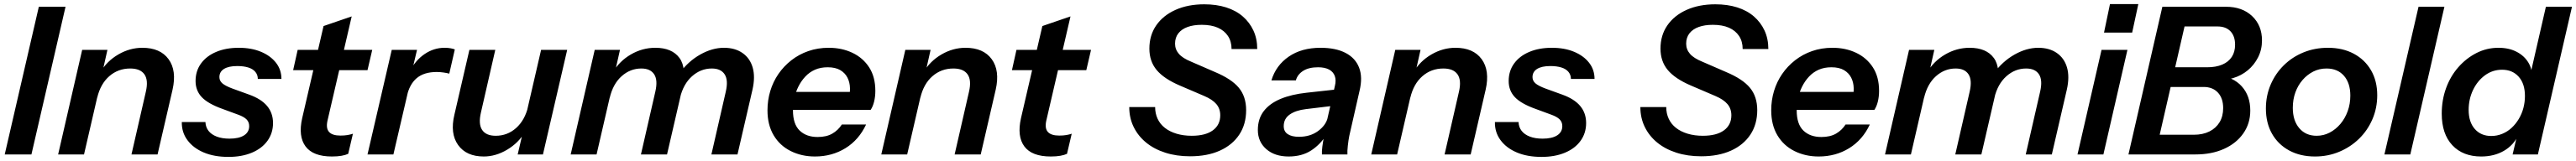

<svg xmlns="http://www.w3.org/2000/svg" viewBox="-20 -753 12540 785"><path d="M3 0 169 -720H299L133 0Z M263 0 380 -510H503L476 -390H479L389 0ZM620 0 690 -306Q703 -362 683 -390.5Q663 -419 614 -419Q555 -419 512 -381.5Q469 -344 453 -276L468 -400Q500 -455 556 -487.5Q612 -520 673 -520Q760 -520 800.5 -464.5Q841 -409 820 -316L747 0Z M1092 12Q1023 12 972 -9.5Q921 -31 892.5 -69.5Q864 -108 865 -158H980Q981 -133 995 -115Q1009 -97 1035 -87Q1061 -77 1097 -77Q1143 -77 1168 -93Q1193 -109 1193 -138Q1193 -158 1180 -171Q1167 -184 1139 -194L1063 -222Q993 -247 962.5 -279Q932 -311 932 -358Q932 -407 958.5 -443.5Q985 -480 1032.5 -500Q1080 -520 1142 -520Q1204 -520 1250.5 -500.5Q1297 -481 1323.5 -447Q1350 -413 1350 -368H1235Q1235 -388 1223 -402.5Q1211 -417 1188.5 -424Q1166 -431 1135 -431Q1093 -431 1070.5 -417Q1048 -403 1048 -377Q1048 -359 1062.5 -346.5Q1077 -334 1112 -321L1192 -292Q1251 -271 1280 -236.5Q1309 -202 1309 -153Q1309 -104 1282 -66.5Q1255 -29 1206 -8.5Q1157 12 1092 12Z M1596 10Q1504 10 1467.5 -39Q1431 -88 1451 -177L1555 -626L1692 -673L1574 -164Q1566 -127 1582 -109.5Q1598 -92 1637 -92Q1657 -92 1671.5 -94.5Q1686 -97 1698 -101L1675 -3Q1662 3 1642.5 6.5Q1623 10 1596 10ZM1407 -411 1429 -510H1792L1769 -411Z M1769 0 1887 -510H2010L1981 -387H1985L1895 0ZM1960 -282 1974 -404Q2002 -459 2047 -489.5Q2092 -520 2144 -520Q2161 -520 2174 -517.5Q2187 -515 2194 -512L2167 -394Q2156 -397 2139 -399.5Q2122 -402 2106 -402Q2044 -402 2008.5 -372Q1973 -342 1960 -282Z M2335 10Q2250 10 2210 -46Q2170 -102 2192 -194L2265 -510H2391L2321 -204Q2308 -148 2327 -119.5Q2346 -91 2393 -91Q2450 -91 2492.5 -129Q2535 -167 2551 -234L2536 -110Q2504 -56 2448.5 -23Q2393 10 2335 10ZM2500 0 2528 -120H2524L2614 -510H2741L2623 0Z M2758 0 2875 -510H2998L2971 -390H2974L2884 0ZM3100 0 3170 -306Q3183 -362 3164.5 -390.5Q3146 -419 3102 -419Q3048 -419 3006 -381.5Q2964 -344 2948 -276L2963 -400Q2995 -455 3051 -487.5Q3107 -520 3170 -520Q3251 -520 3287.5 -470.5Q3324 -421 3300 -316L3227 0ZM3443 0 3513 -306Q3526 -362 3507.5 -390.5Q3489 -419 3445 -419Q3391 -419 3348.5 -381Q3306 -343 3290 -275L3288 -396Q3330 -454 3388.5 -487Q3447 -520 3504 -520Q3558 -520 3594.5 -494.5Q3631 -469 3644 -423.5Q3657 -378 3643 -316L3570 0Z M3947 10Q3882 10 3829 -16.5Q3776 -43 3746 -93.5Q3716 -144 3716 -215Q3716 -264 3729.5 -309Q3743 -354 3769 -392Q3795 -430 3832 -459Q3869 -488 3915 -504Q3961 -520 4014 -520Q4078 -520 4129.5 -495.5Q4181 -471 4211 -424.5Q4241 -378 4241 -310Q4241 -282 4235 -257.5Q4229 -233 4218 -217H3792L3811 -305H4142L4111 -267Q4118 -295 4117.5 -323Q4117 -351 4105.5 -374Q4094 -397 4070.5 -411Q4047 -425 4009 -425Q3974 -425 3947 -413Q3920 -401 3900 -379.5Q3880 -358 3866.5 -331Q3853 -304 3846.5 -274Q3840 -244 3840 -215Q3840 -148 3872.5 -116.5Q3905 -85 3960 -85Q4003 -85 4031.5 -101.5Q4060 -118 4078 -146H4196Q4161 -71 4095.5 -30.5Q4030 10 3947 10Z M4270 0 4387 -510H4510L4483 -390H4486L4396 0ZM4627 0 4697 -306Q4710 -362 4690 -390.5Q4670 -419 4621 -419Q4562 -419 4519 -381.5Q4476 -344 4460 -276L4475 -400Q4507 -455 4563 -487.5Q4619 -520 4680 -520Q4767 -520 4807.5 -464.5Q4848 -409 4827 -316L4754 0Z M5095 10Q5003 10 4966.5 -39Q4930 -88 4950 -177L5054 -626L5191 -673L5073 -164Q5065 -127 5081 -109.5Q5097 -92 5136 -92Q5156 -92 5170.5 -94.5Q5185 -97 5197 -101L5174 -3Q5161 3 5141.5 6.5Q5122 10 5095 10ZM4906 -411 4928 -510H5291L5268 -411Z M5773 9Q5707 9 5652.5 -8.5Q5598 -26 5559 -58Q5520 -90 5498.5 -134Q5477 -178 5477 -231H5603Q5603 -200 5615 -174Q5627 -148 5650.5 -129.5Q5674 -111 5707.5 -101Q5741 -91 5781 -91Q5848 -91 5884 -117.5Q5920 -144 5920 -191Q5920 -223 5901 -245.5Q5882 -268 5842 -285L5723 -336Q5646 -369 5610.5 -411.5Q5575 -454 5575 -516Q5575 -581 5608.5 -629.5Q5642 -678 5702.5 -705Q5763 -732 5842 -732Q5901 -732 5948.5 -717Q5996 -702 6029.5 -673Q6063 -644 6081.5 -604Q6100 -564 6100 -514H5975Q5975 -551 5957.5 -577.5Q5940 -604 5908 -618Q5876 -632 5830 -632Q5790 -632 5761 -621.5Q5732 -611 5716 -590.5Q5700 -570 5700 -540Q5700 -512 5718.5 -490.5Q5737 -469 5779 -452L5894 -402Q5975 -368 6010.5 -325Q6046 -282 6046 -216Q6046 -147 6012.5 -96.5Q5979 -46 5918 -18.5Q5857 9 5773 9Z M6415 0Q6414 -15 6417 -38.5Q6420 -62 6426 -93H6423L6478 -334Q6485 -362 6477.5 -382.5Q6470 -403 6449.5 -414Q6429 -425 6396 -425Q6351 -425 6323.5 -407.5Q6296 -390 6288 -361H6169Q6191 -434 6253.5 -477Q6316 -520 6408 -520Q6482 -520 6530 -495Q6578 -470 6596 -423Q6614 -376 6598 -310L6548 -90Q6544 -70 6541 -43Q6538 -16 6539 0ZM6253 10Q6185 10 6144 -26Q6103 -62 6103 -119Q6103 -174 6132 -211.5Q6161 -249 6214 -271Q6267 -293 6341 -301L6496 -318L6478 -238L6337 -221Q6287 -215 6258 -194.5Q6229 -174 6229 -138Q6229 -112 6248.5 -99Q6268 -86 6303 -86Q6358 -86 6396 -114Q6434 -142 6443 -179L6439 -99Q6409 -50 6363.5 -20Q6318 10 6253 10Z M6655 0 6772 -510H6895L6868 -390H6871L6781 0ZM7012 0 7082 -306Q7095 -362 7075 -390.5Q7055 -419 7006 -419Q6947 -419 6904 -381.5Q6861 -344 6845 -276L6860 -400Q6892 -455 6948 -487.5Q7004 -520 7065 -520Q7152 -520 7192.5 -464.5Q7233 -409 7212 -316L7139 0Z M7484 12Q7415 12 7364 -9.5Q7313 -31 7284.5 -69.5Q7256 -108 7257 -158H7372Q7373 -133 7387 -115Q7401 -97 7427 -87Q7453 -77 7489 -77Q7535 -77 7560 -93Q7585 -109 7585 -138Q7585 -158 7572 -171Q7559 -184 7531 -194L7455 -222Q7385 -247 7354.5 -279Q7324 -311 7324 -358Q7324 -407 7350.5 -443.5Q7377 -480 7424.5 -500Q7472 -520 7534 -520Q7596 -520 7642.5 -500.5Q7689 -481 7715.5 -447Q7742 -413 7742 -368H7627Q7627 -388 7615 -402.5Q7603 -417 7580.5 -424Q7558 -431 7527 -431Q7485 -431 7462.5 -417Q7440 -403 7440 -377Q7440 -359 7454.5 -346.5Q7469 -334 7504 -321L7584 -292Q7643 -271 7672 -236.5Q7701 -202 7701 -153Q7701 -104 7674 -66.5Q7647 -29 7598 -8.5Q7549 12 7484 12Z M8261 9Q8195 9 8140.5 -8.5Q8086 -26 8047 -58Q8008 -90 7986.5 -134Q7965 -178 7965 -231H8091Q8091 -200 8103 -174Q8115 -148 8138.5 -129.5Q8162 -111 8195.5 -101Q8229 -91 8269 -91Q8336 -91 8372 -117.5Q8408 -144 8408 -191Q8408 -223 8389 -245.5Q8370 -268 8330 -285L8211 -336Q8134 -369 8098.5 -411.5Q8063 -454 8063 -516Q8063 -581 8096.5 -629.5Q8130 -678 8190.5 -705Q8251 -732 8330 -732Q8389 -732 8436.5 -717Q8484 -702 8517.5 -673Q8551 -644 8569.5 -604Q8588 -564 8588 -514H8463Q8463 -551 8445.5 -577.5Q8428 -604 8396 -618Q8364 -632 8318 -632Q8278 -632 8249 -621.5Q8220 -611 8204 -590.5Q8188 -570 8188 -540Q8188 -512 8206.5 -490.5Q8225 -469 8267 -452L8382 -402Q8463 -368 8498.5 -325Q8534 -282 8534 -216Q8534 -147 8500.5 -96.5Q8467 -46 8406 -18.5Q8345 9 8261 9Z M8833 10Q8768 10 8715 -16.5Q8662 -43 8632 -93.5Q8602 -144 8602 -215Q8602 -264 8615.5 -309Q8629 -354 8655 -392Q8681 -430 8718 -459Q8755 -488 8801 -504Q8847 -520 8900 -520Q8964 -520 9015.5 -495.5Q9067 -471 9097 -424.5Q9127 -378 9127 -310Q9127 -282 9121 -257.5Q9115 -233 9104 -217H8678L8697 -305H9028L8997 -267Q9004 -295 9003.5 -323Q9003 -351 8991.5 -374Q8980 -397 8956.5 -411Q8933 -425 8895 -425Q8860 -425 8833 -413Q8806 -401 8786 -379.5Q8766 -358 8752.5 -331Q8739 -304 8732.5 -274Q8726 -244 8726 -215Q8726 -148 8758.5 -116.5Q8791 -85 8846 -85Q8889 -85 8917.5 -101.5Q8946 -118 8964 -146H9082Q9047 -71 8981.5 -30.5Q8916 10 8833 10Z M9156 0 9273 -510H9396L9369 -390H9372L9282 0ZM9498 0 9568 -306Q9581 -362 9562.5 -390.5Q9544 -419 9500 -419Q9446 -419 9404 -381.5Q9362 -344 9346 -276L9361 -400Q9393 -455 9449 -487.5Q9505 -520 9568 -520Q9649 -520 9685.5 -470.5Q9722 -421 9698 -316L9625 0ZM9841 0 9911 -306Q9924 -362 9905.5 -390.5Q9887 -419 9843 -419Q9789 -419 9746.5 -381Q9704 -343 9688 -275L9686 -396Q9728 -454 9786.5 -487Q9845 -520 9902 -520Q9956 -520 9992.5 -494.5Q10029 -469 10042 -423.5Q10055 -378 10041 -316L9968 0Z M10093 0 10210 -510H10336L10219 0ZM10222 -594 10251 -733H10389L10359 -594Z M10442 0 10464 -96H10659Q10703 -96 10735 -112Q10767 -128 10784.5 -157Q10802 -186 10802 -226Q10802 -274 10776.5 -301.5Q10751 -329 10707 -329H10517L10539 -425H10724Q10767 -425 10797.5 -438Q10828 -451 10844 -475.5Q10860 -500 10860 -535Q10860 -577 10837.5 -600.5Q10815 -624 10775 -624H10584L10606 -720H10816Q10895 -720 10943 -674.5Q10991 -629 10991 -556Q10991 -511 10972 -473.5Q10953 -436 10921.5 -410Q10890 -384 10849.5 -372Q10809 -360 10766 -366L10777 -386Q10851 -378 10892.5 -332Q10934 -286 10934 -214Q10934 -151 10900 -102.5Q10866 -54 10806 -27Q10746 0 10667 0ZM10341 0 10506 -720H10636L10471 0Z M11249 10Q11177 10 11123 -19.5Q11069 -49 11039.5 -101.5Q11010 -154 11010 -224Q11010 -286 11033 -340Q11056 -394 11097 -434.5Q11138 -475 11193 -497.5Q11248 -520 11312 -520Q11384 -520 11438 -491Q11492 -462 11522 -410Q11552 -358 11552 -289Q11552 -226 11528.5 -171.5Q11505 -117 11463.5 -76.5Q11422 -36 11367 -13Q11312 10 11249 10ZM11257 -91Q11291 -91 11320.5 -106.5Q11350 -122 11372.5 -148.5Q11395 -175 11408 -210.5Q11421 -246 11421 -287Q11421 -348 11390 -383.5Q11359 -419 11305 -419Q11270 -419 11240.5 -404Q11211 -389 11188.5 -363Q11166 -337 11153.5 -302.5Q11141 -268 11141 -227Q11141 -165 11172.5 -128Q11204 -91 11257 -91Z M11587 0 11753 -720H11879L11713 0Z M12211 0 12234 -98 12239 -95Q12216 -45 12168.5 -17.5Q12121 10 12058 10Q11969 10 11917.5 -45Q11866 -100 11866 -199Q11866 -265 11887 -323Q11908 -381 11946.5 -425Q11985 -469 12035 -494.5Q12085 -520 12142 -520Q12193 -520 12230.5 -500.5Q12268 -481 12288 -447.5Q12308 -414 12305 -371H12293L12373 -720H12500L12334 0ZM12107 -90Q12135 -90 12160.5 -100.5Q12186 -111 12206 -129.5Q12226 -148 12241 -173Q12256 -198 12263.5 -226.5Q12271 -255 12271 -285Q12271 -345 12240.5 -379Q12210 -413 12160 -413Q12113 -413 12076 -385.5Q12039 -358 12018 -313.5Q11997 -269 11997 -217Q11997 -158 12027 -124Q12057 -90 12107 -90Z"/></svg>

Font: Instrument Sans SemiBold
Style: Italic
Weight: 600
Italic angle: -13°
Designer: Rodrigo Fuenzalida
Foundry: fragTYPE
Version: Version 1.000;gftools[0.9.28]